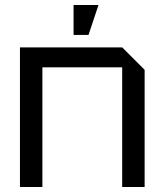

<svg xmlns="http://www.w3.org/2000/svg" viewBox="-20 -750 660 770"><path d="M60 0V-560H470L560 -470V0H470V-480H150V0ZM275 -610V-730H375L335 -610Z"/></svg>

Font: Tektur
Style: Regular
Weight: 400
Designer: Adam Jagosz
Foundry: Adam Jagosz
Version: Version 1.005;gftools[0.9.30]